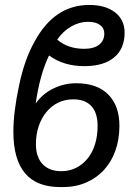

<svg xmlns="http://www.w3.org/2000/svg" viewBox="-20 -745 545 775"><path d="M178 -521Q141 -445 124 -327Q151 -366 195 -387.5Q239 -409 287 -409Q372 -409 417 -363.5Q462 -318 462 -237Q462 -184 446.5 -139Q431 -94 401.5 -61Q372 -28 329.5 -9Q287 10 234 10H222Q34 10 34 -213Q34 -293 57 -400Q79 -506 120 -578Q200 -725 340 -725Q406 -725 444.5 -695Q483 -665 483 -613Q483 -549 441 -513.5Q399 -478 320 -478Q237 -478 178 -521ZM125 -163Q125 -111 152 -82.5Q179 -54 227 -54Q260 -54 287 -67.5Q314 -81 333.5 -105Q353 -129 363.5 -162.5Q374 -196 374 -237Q374 -289 349 -316.5Q324 -344 276 -344Q242 -344 214.5 -330.5Q187 -317 167 -292.5Q147 -268 136 -235Q125 -202 125 -163ZM320 -548Q359 -548 380 -564.5Q401 -581 401 -610Q401 -631 384 -644Q367 -657 335 -657Q301 -657 268 -638.5Q235 -620 211 -585Q254 -548 320 -548Z"/></svg>

Font: Libra Sans Modern
Style: Italic
Weight: 400
Italic angle: -12°
Foundry: Stefan Peev, Context Ltd
Version: Version 1.000